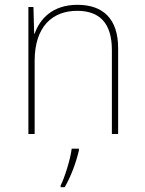

<svg xmlns="http://www.w3.org/2000/svg" viewBox="-20 -557 603 798"><path d="M98 0H124V-304C124 -446 197 -512 301 -512C391 -512 445 -464 445 -349V0H471V-357C471 -479 408 -537 302 -537C197 -537 145 -477 124 -417H122L119 -528H98ZM232 214V221H249C276 174 296 119 308 68V61H278C273 104 248 183 232 214Z"/></svg>

Font: Noto Sans Mono SemiCondensed Thin
Style: Regular
Weight: 100
Width: 4
Designer: Monotype Design Team
Foundry: Monotype Imaging Inc.
Version: Version 2.014